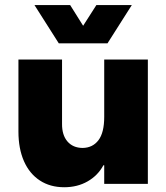

<svg xmlns="http://www.w3.org/2000/svg" viewBox="-20 -745 674 778"><path d="M579.1 0H402.3V-75.2H398.9Q376.5 -33.7 335 -10Q293.5 13.7 240.2 13.7Q183.1 13.7 141.4 -13.7Q99.6 -41 77.1 -91.8Q54.7 -142.6 54.7 -211.9V-503.9H231.4V-243.2Q231 -197.8 253.2 -171.9Q275.4 -146 314.5 -145.5Q355.5 -146 378.9 -176.8Q402.3 -207.5 402.3 -271.5V-503.9H579.1ZM264.2 -724.6 316.9 -640.6 370.6 -724.6H514.2L415.5 -569.3H218.3L119.6 -724.6Z"/></svg>

Font: Wanted Sans Black
Style: Regular
Weight: 900
Designer: Original Design by Kil Hyung-jin and Kang Hanbin, Wanted Lab, Inc; Hangeul from Source Han Sans by Jang Soo-young and Ka
Foundry: Wanted Lab, Inc.
Version: Version 1.003